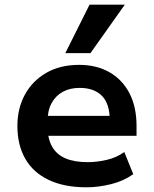

<svg xmlns="http://www.w3.org/2000/svg" viewBox="-20 -787 654 817"><path d="M348 10Q253 10 187 -21.5Q121 -53 87.5 -111.5Q54 -170 54 -251Q54 -325 85.5 -383.5Q117 -442 176 -476.5Q235 -511 317 -511Q391 -511 446 -479.5Q501 -448 531 -390Q561 -332 561 -251V-209H161V-294H462L447 -275Q447 -346 413.5 -379.5Q380 -413 319 -413Q278 -413 247.5 -396.5Q217 -380 199.5 -348Q182 -316 182 -267V-253Q182 -198 201.5 -163.5Q221 -129 259 -113Q297 -97 353 -97Q392 -97 433.5 -106.5Q475 -116 509 -140L547 -46Q507 -17 453 -3.5Q399 10 348 10ZM258 -561 361 -767H511L365 -561Z"/></svg>

Font: Nunito Sans 7pt
Style: Bold
Weight: 700
Designer: Vernon Adams
Foundry: Vernon Adams
Version: Version 3.101;gftools[0.9.27]